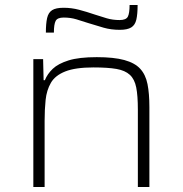

<svg xmlns="http://www.w3.org/2000/svg" viewBox="-20 -746 731 766"><path d="M113 0V-510H152L154 -426H159Q169 -451 190.5 -471.5Q212 -492 253.5 -505Q295 -518 366 -518Q434 -518 476 -506.5Q518 -495 539.5 -471.5Q561 -448 568.5 -410.5Q576 -373 576 -319V0H530V-309Q530 -364 523.5 -397Q517 -430 498 -447.5Q479 -465 444.5 -471Q410 -477 353 -477Q281 -477 240.5 -461Q200 -445 183 -415.5Q166 -386 162 -347.5Q158 -309 158 -264V0ZM163 -616Q163 -652 168 -674Q173 -696 188 -705.5Q203 -715 234 -715Q265 -715 295.5 -707Q326 -699 358 -688Q382 -680 406 -673Q430 -666 457 -666Q483 -666 490 -679.5Q497 -693 497 -726H529Q529 -690 524 -668Q519 -646 503.5 -636.5Q488 -627 458 -627Q423 -627 393.5 -635.5Q364 -644 332 -654Q308 -662 284.5 -669Q261 -676 234 -676Q209 -676 202 -662.5Q195 -649 195 -616Z"/></svg>

Font: Saira Expanded ExtraLight
Style: Regular
Weight: 250
Width: 7
Designer: Hector Gatti with collaboration of the Omnibus-Type team
Foundry: Omnibus-Type
Version: Version 1.101